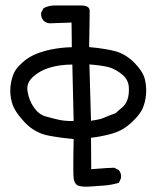

<svg xmlns="http://www.w3.org/2000/svg" viewBox="-20 -408 564 714"><path d="M308.1 286.1Q297.9 286.6 289.6 285.9Q281.2 285.2 274.4 283.7Q258.8 279.3 254.4 259.3Q251 243.2 253.9 108.9Q206.1 105 160.2 96.2Q109.4 86.4 71.8 46.9Q34.7 7.8 24.9 -24.9Q15.6 -57.1 19 -86.9Q22.5 -116.7 32.2 -137.2Q35.6 -144.5 41.3 -151.9Q46.9 -159.2 54.2 -166.7Q61.5 -174.3 71.3 -182.1Q100.6 -206.5 151.4 -219.7Q160.6 -222.2 170.2 -224.1Q179.7 -226.1 189.5 -227.5Q199.2 -229 208.7 -230Q218.3 -231 228 -231.7Q237.8 -232.4 247.1 -232.4L246.1 -324.2L165 -321.3H164.6Q158.2 -321.8 152.6 -324.2Q147 -326.7 142.6 -330.6L142.1 -331.1Q131.8 -342.8 132.8 -358.9V-359.9L133.3 -361.3L141.1 -376L142.1 -377.4L143.6 -378.4Q161.6 -387.7 184.6 -387.7H283.2Q313.5 -386.7 313.5 -367.7Q313.5 -361.3 313 -327.4Q312.5 -293.5 311.5 -232.9Q344.2 -230 369.1 -225.8Q394 -221.7 411.6 -216.8Q449.2 -205.6 480.2 -174.1Q511.2 -142.6 518.6 -113.8Q522 -99.6 523.2 -85Q524.4 -70.3 522.9 -55.4Q521.5 -40.5 518.1 -27.3Q514.6 -14.2 509.3 -2.4Q498 21 467.8 48.8Q437.5 76.7 401.4 87.4Q389.6 91.3 376.7 94.2Q363.8 97.2 349.1 99.9Q334.5 102.5 318.4 104.5L319.3 221.2Q385.3 215.8 403.3 215.8H404.8L405.8 216.3H406.2L420.9 224.1L421.9 224.6L422.4 225.6Q432.1 236.3 429.7 254.4V255.4L429.2 256.3L423.3 269L422.4 271.5L419.4 272.5Q392.6 280.3 364.3 282.2Q350.1 283.2 336.2 284.2Q322.3 285.2 308.1 286.1ZM253.9 42 249 -168Q200.7 -167.5 165.5 -156.7Q128.9 -146 102.5 -122.1Q94.2 -114.3 89.1 -106Q84 -97.7 82.3 -88.1Q80.6 -78.6 82.5 -68.4Q87.4 -35.6 105.5 -9.3Q123 16.6 147.9 24.4Q175.3 32.2 199.7 37.6Q221.2 42.5 253.9 42ZM410.2 12.7Q420.4 2.9 434.1 -8.3Q440.9 -13.7 445.8 -21Q450.7 -28.3 454.1 -38.1Q460.9 -57.6 459 -85Q457 -111.3 435.5 -129.9Q413.1 -148.9 387.7 -157.2Q376.5 -160.6 356.9 -163.6Q337.4 -166.5 312.5 -168.5L318.4 41Q329.6 39.6 338.4 37.8Q347.2 36.1 353.8 34.4Q360.4 32.7 364.3 30.8Q379.4 23.9 410.2 12.7Z"/></svg>

Font: NaikaiFont
Style: SemiBold
Weight: 600
Version: Version 1.89